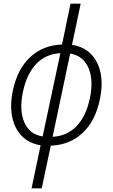

<svg xmlns="http://www.w3.org/2000/svg" viewBox="-20 -780 611 1040"><path d="M151 240 200 7Q138 -3 98.5 -43Q59 -83 46 -147Q33 -211 50 -292Q75 -407 144 -471Q213 -535 316 -539L362 -760H417L370 -537Q432 -528 472 -488Q512 -448 525 -383.5Q538 -319 520 -238Q496 -124 427 -59.5Q358 5 255 9L206 240ZM105 -286Q83 -184 111.5 -118Q140 -52 211 -41L307 -492Q229 -488 177.5 -435Q126 -382 105 -286ZM466 -244Q488 -345 459.5 -411.5Q431 -478 360 -490L265 -39Q342 -43 393.5 -95.5Q445 -148 466 -244Z"/></svg>

Font: Noto Sans SemiCondensed Light
Style: Italic
Weight: 300
Width: 4
Italic angle: -12°
Designer: Monotype Design Team
Foundry: Monotype Imaging Inc.
Version: Version 2.013; ttfautohint (v1.8.4.7-5d5b)